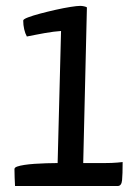

<svg xmlns="http://www.w3.org/2000/svg" viewBox="-20 -620 458 640"><path d="M30.1 0Q29.5 -12.3 28.8 -28.2Q28.2 -44.1 28.2 -56.4Q28.2 -61.6 37.2 -64.8Q46.3 -68 61.3 -70.3Q76.3 -72.6 95.4 -73.9Q114.4 -75.2 134.2 -75.8Q153.9 -76.5 172.1 -76.5L183.5 -516.7Q173.2 -516 158.8 -514.3Q144.5 -512.6 128.9 -509.7Q113.4 -506.8 100 -504.3Q86.6 -501.7 78 -500Q69.5 -498.3 69.5 -498.3Q63.7 -508.7 60.6 -522.7Q57.4 -536.7 57.4 -551.5Q57.4 -556 73.5 -562.1Q89.5 -568.2 114.3 -574.8Q139.2 -581.4 165.9 -587.4Q192.7 -593.4 214.9 -596.9Q237 -600.4 247.4 -600.4Q253.4 -600.4 260.2 -598.9Q267.1 -597.4 269.7 -595.4L257.4 -76.5H331Q354 -76.5 371.4 -78.1Q388.8 -79.8 388.8 -79.8Q388.8 -38.3 386.9 -19.2Q384.9 0 372.6 0Z"/></svg>

Font: Yanone Kaffeesatz ExtraLight
Style: Regular
Weight: 200
Designer: Yanone (Cyrillic: Daniel Pouzeot, Huerta Tipografica, and Cyreal)
Foundry: Yanone
Version: Version 2.003